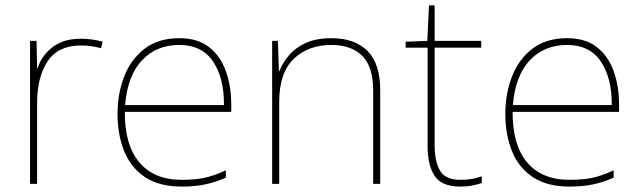

<svg xmlns="http://www.w3.org/2000/svg" viewBox="-20 -679 2367 709"><path d="M278 -536Q302 -536 321.5 -533Q341 -530 359 -525L353 -501Q334 -506 317.5 -508.5Q301 -511 278 -511Q195 -511 156 -453Q117 -395 117 -297V0H91V-528H115L117 -427H119Q133 -473 173.5 -504.5Q214 -536 278 -536Z M642 -538Q710 -538 752 -505Q794 -472 814 -416.5Q834 -361 834 -291V-266H441Q440 -145 494 -80Q548 -15 651 -15Q699 -15 733.5 -22Q768 -29 814 -50V-23Q776 -6 737.5 2Q699 10 651 10Q568 10 515.5 -25Q463 -60 438.5 -121Q414 -182 414 -259Q414 -334 439 -397.5Q464 -461 514.5 -499.5Q565 -538 642 -538ZM642 -513Q558 -513 504.5 -456.5Q451 -400 442 -291H807Q808 -390 767 -451.5Q726 -513 642 -513Z M1204 -538Q1290 -538 1337 -491Q1384 -444 1384 -346V0H1358V-345Q1358 -433 1317.5 -473Q1277 -513 1204 -513Q1118 -513 1064.5 -461.5Q1011 -410 1011 -302V0H985V-528H1006L1010 -417H1012Q1024 -448 1047.5 -475.5Q1071 -503 1109.5 -520.5Q1148 -538 1204 -538Z M1680 -15Q1705 -15 1724 -18.5Q1743 -22 1759 -28V-3Q1743 2 1724.5 6Q1706 10 1680 10Q1610 10 1584.5 -30Q1559 -70 1559 -140V-503H1478V-525L1558 -528L1564 -659H1585V-528H1757V-503H1585V-143Q1585 -82 1605 -48.5Q1625 -15 1680 -15Z M2074 -538Q2142 -538 2184 -505Q2226 -472 2246 -416.5Q2266 -361 2266 -291V-266H1873Q1872 -145 1926 -80Q1980 -15 2083 -15Q2131 -15 2165.5 -22Q2200 -29 2246 -50V-23Q2208 -6 2169.5 2Q2131 10 2083 10Q2000 10 1947.5 -25Q1895 -60 1870.5 -121Q1846 -182 1846 -259Q1846 -334 1871 -397.5Q1896 -461 1946.5 -499.5Q1997 -538 2074 -538ZM2074 -513Q1990 -513 1936.5 -456.5Q1883 -400 1874 -291H2239Q2240 -390 2199 -451.5Q2158 -513 2074 -513Z"/></svg>

Font: Noto Sans Khmer UI Thin
Style: Regular
Weight: 100
Designer: Danh Hong and the Monotype Design Team
Foundry: Monotype Imaging Inc.
Version: Version 2.002; ttfautohint (v1.8.4.7-5d5b)